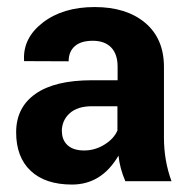

<svg xmlns="http://www.w3.org/2000/svg" viewBox="-20 -503 523 534"><path d="M180.2 10.3Q106 10.3 65.4 -27.8Q24.9 -65.9 24.9 -135Q24.9 -204.1 78.6 -241.9Q132.3 -279.8 235.8 -279.8H307.1V-317.4Q307.1 -352.5 289.1 -371.1Q271 -389.6 238 -389.6Q205.1 -389.6 188 -374.5Q170.9 -359.4 170.9 -332.5L46.9 -333V-335.4Q43.5 -397.5 99.4 -440.4Q155.3 -483.4 243.4 -483.4Q331.5 -483.4 383.8 -439.5Q436 -395.5 436 -316.9V-120.1Q436 -56.2 457 1H328.6Q313 -35.2 309.6 -70.3Q262.7 10.3 180.2 10.3ZM151.9 -137.2H152.3Q152.3 -113.3 168.2 -98.9Q184.1 -84.5 214.1 -84.5Q244.1 -84.5 270.5 -100.8Q296.9 -117.2 306.6 -140.1V-207.5H235.4Q195.3 -207.5 173.6 -187.7Q151.9 -168 151.9 -137.2Z"/></svg>

Font: Yantramanav
Style: Bold
Weight: 700
Version: Version 1.001;PS 1.0;hotconv 1.0.72;makeotf.lib2.5.5900; ttf